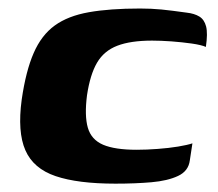

<svg xmlns="http://www.w3.org/2000/svg" viewBox="-20 -425 513 451"><path d="M251 6.4Q162.8 6.4 110.6 -11.3Q58.4 -29 39.6 -72.1Q20.7 -115.2 31 -191.1Q40.7 -258.2 59 -300.2Q77.2 -342.3 108.5 -365Q139.8 -387.7 188.8 -396.3Q237.8 -405 309 -405Q335 -405 359.1 -402.7Q383.2 -400.3 418.5 -395.3Q436.6 -393.3 448.2 -386.2Q459.9 -379.1 464.1 -363Q468.3 -346.8 463.6 -314.8Q453.2 -319.4 430.6 -322.7Q407.9 -325.9 382.8 -327.8Q357.6 -329.6 337.3 -329.6Q286.8 -329.6 255.6 -317.6Q224.3 -305.6 208 -277.8Q191.7 -250 184.4 -201.4Q178.2 -153.4 186.3 -125.1Q194.4 -96.9 222.2 -85Q250 -73.2 301.1 -73.2Q324.6 -73.2 350.4 -75.2Q376.3 -77.1 398.3 -80.7Q420.4 -84.4 432 -88.3L425.9 -48.4Q422.8 -23.2 398.2 -11.7Q373.7 -0.2 335.6 3.1Q297.5 6.4 251 6.4Z"/></svg>

Font: Genos Thin
Style: Italic
Weight: 100
Italic angle: -8°
Designer: Robert E. Leuschke
Foundry: Robert E. Leuschke
Version: Version 1.010